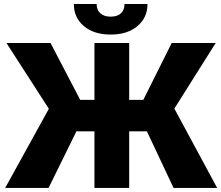

<svg xmlns="http://www.w3.org/2000/svg" viewBox="-20 -922 1085 942"><path d="M700.7 -277.8H613.8V0H443.4V-277.8H355L218.3 0H5.4L219.7 -388.2L11.7 -710.9H228L373.5 -432.1H443.4V-710.9H613.8V-432.1H683.1L822.3 -710.9H1038.1L835.4 -389.2L1045.4 0H831.5ZM703.6 -902.3Q703.6 -835.4 654.3 -793.9Q605 -752.4 522.9 -752.4Q440.9 -752.4 391.6 -793.9Q342.3 -835.4 342.3 -902.3H454.1Q454.1 -873 472.4 -856.7Q490.7 -840.3 522.9 -840.3Q555.2 -840.3 573 -856.2Q590.8 -872.1 590.8 -902.3Z"/></svg>

Font: Roboto
Style: Regular
Weight: 900
Designer: Google
Version: Version 2.001171; 2014